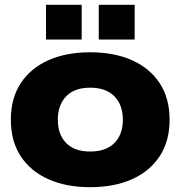

<svg xmlns="http://www.w3.org/2000/svg" viewBox="-20 -767 749 797"><path d="M354 10Q255 10 181 -23Q107 -56 66 -118.5Q25 -181 25 -270Q25 -359 66 -421.5Q107 -484 181 -517Q255 -550 354 -550Q454 -550 528 -517Q602 -484 643 -421.5Q684 -359 684 -270Q684 -182 643.5 -119.5Q603 -57 529 -23.5Q455 10 354 10ZM354 -138Q420 -138 455 -173.5Q490 -209 490 -270Q490 -331 455 -367Q420 -403 354 -403Q289 -403 254.5 -367Q220 -331 220 -270Q220 -209 254.5 -173.5Q289 -138 354 -138ZM171 -603V-747H319V-603ZM390 -603V-747H539V-603Z"/></svg>

Font: Mona Sans Expanded ExtraBold
Style: Regular
Weight: 800
Width: 7
Designer: Deni Anggara
Foundry: GitHub
Version: Version 1.001; ttfautohint (v1.8.4.7-5d5b);gftools[0.9.33]